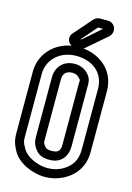

<svg xmlns="http://www.w3.org/2000/svg" viewBox="-134 -944 717 1042"><g transform="rotate(15 224.0 -423.0)"><path d="M66 -505C66 -584 130 -648 223 -648C312 -648 382 -597 382 -505V-165C382 -103 357 -64 303 -36C278 -24 254 -19 227 -19C169 -19 107 -51 87 -85C64 -125 66 -130 66 -165ZM16 -505V-165C16 -130 18 -105 43 -61C75 -5 155 31 227 31C262 31 294 23 325 8C395 -28 432 -86 432 -165V-505C432 -629 332 -698 223 -698C106 -698 16 -614 16 -505ZM304 -569C284 -593 256 -604 226 -604C157 -604 124 -552 124 -505V-165C124 -144 128 -121 150 -95C168 -72 196 -65 226 -65C299 -65 324 -120 324 -165V-505C324 -524 325 -547 304 -569ZM274 -505V-165C274 -134 267 -115 226 -115C203 -115 193 -120 189 -126C173 -147 174 -145 174 -165V-505C174 -530 187 -554 226 -554C243 -554 256 -548 266 -536C279 -521 274 -533 274 -505ZM221 -741 295 -826C296 -826 296 -827 296 -827H324L226 -741H225ZM201 -691H227C239 -691 247 -693 257 -702L368 -798C388 -817 387 -847 370 -864C362 -872 351 -877 338 -877H294C280 -877 268 -871 258 -860L170 -759C154 -742 157 -714 175 -700C182 -694 191 -691 201 -691Z"/></g></svg>

Font: DIN Rundschrift
Style: MittelKont
Weight: 400
Version: Version 1.027